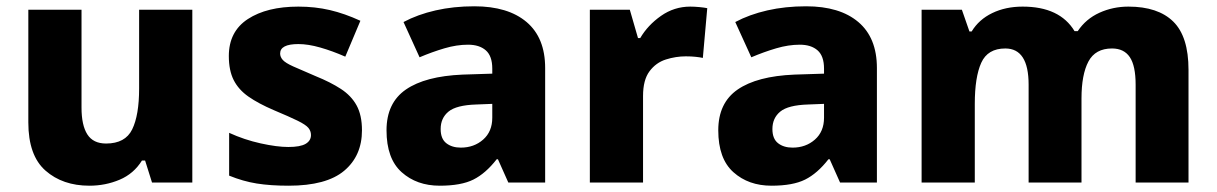

<svg xmlns="http://www.w3.org/2000/svg" viewBox="-20 -580 3866 610"><path d="M591 -549V0H463L441 -70H431Q405 -28 360 -9Q315 10 264 10Q179 10 124.5 -38Q70 -86 70 -191V-549H239V-238Q239 -182 257.5 -153Q276 -124 317 -124Q378 -124 400 -169Q422 -214 422 -299V-549Z M1130 -166Q1130 -85 1073.5 -37.5Q1017 10 897 10Q839 10 795.5 3Q752 -4 708 -22V-158Q756 -136 808 -124.5Q860 -113 896 -113Q934 -113 951 -123Q968 -133 968 -151Q968 -164 959.5 -174Q951 -184 925.5 -196.5Q900 -209 850 -230Q801 -251 769.5 -273Q738 -295 722.5 -325.5Q707 -356 707 -402Q707 -480 767.5 -519.5Q828 -559 928 -559Q981 -559 1028 -548Q1075 -537 1125 -514L1077 -400Q1036 -418 997.5 -429Q959 -440 928 -440Q870 -440 870 -410Q870 -399 878.5 -389.5Q887 -380 911.5 -369Q936 -358 983 -338Q1030 -319 1063 -297.5Q1096 -276 1113 -245Q1130 -214 1130 -166Z M1487 -560Q1594 -560 1653 -510Q1712 -460 1712 -364V0H1595L1562 -74H1558Q1523 -29 1484 -9.5Q1445 10 1377 10Q1304 10 1256 -33Q1208 -76 1208 -166Q1208 -253 1269.5 -295.5Q1331 -338 1450 -343L1544 -346V-362Q1544 -402 1523.5 -420Q1503 -438 1467 -438Q1431 -438 1392 -426.5Q1353 -415 1313 -398L1262 -510Q1307 -534 1364 -547Q1421 -560 1487 -560ZM1493 -248Q1430 -246 1405 -225.5Q1380 -205 1380 -170Q1380 -139 1398 -125Q1416 -111 1444 -111Q1486 -111 1515 -136.5Q1544 -162 1544 -206V-250Z M2173 -559Q2186 -559 2202 -557.5Q2218 -556 2227 -554L2213 -396Q2204 -398 2190 -399.5Q2176 -401 2159 -401Q2127 -401 2095.5 -391Q2064 -381 2043.5 -353.5Q2023 -326 2023 -275V0H1854V-549H1981L2007 -459H2014Q2038 -500 2080 -529.5Q2122 -559 2173 -559Z M2541 -560Q2648 -560 2707 -510Q2766 -460 2766 -364V0H2649L2616 -74H2612Q2577 -29 2538 -9.5Q2499 10 2431 10Q2358 10 2310 -33Q2262 -76 2262 -166Q2262 -253 2323.5 -295.5Q2385 -338 2504 -343L2598 -346V-362Q2598 -402 2577.5 -420Q2557 -438 2521 -438Q2485 -438 2446 -426.5Q2407 -415 2367 -398L2316 -510Q2361 -534 2418 -547Q2475 -560 2541 -560ZM2547 -248Q2484 -246 2459 -225.5Q2434 -205 2434 -170Q2434 -139 2452 -125Q2470 -111 2498 -111Q2540 -111 2569 -136.5Q2598 -162 2598 -206V-250Z M3565 -559Q3659 -559 3707.5 -511.5Q3756 -464 3756 -358V0H3588V-311Q3588 -371 3569.5 -398.5Q3551 -426 3513 -426Q3460 -426 3438 -384.5Q3416 -343 3416 -267V0H3248V-311Q3248 -426 3174 -426Q3118 -426 3097.5 -380.5Q3077 -335 3077 -250V0H2908V-549H3036L3060 -480H3067Q3090 -518 3132.5 -538.5Q3175 -559 3229 -559Q3347 -559 3394 -481H3404Q3430 -520 3473 -539.5Q3516 -559 3565 -559Z"/></svg>

Font: Noto Sans Malayalam ExtraBold
Style: Regular
Weight: 800
Designer: Jelle Bosma - Monotype Design Team
Foundry: Monotype Imaging Inc.
Version: Version 2.104; ttfautohint (v1.8.4.7-5d5b)